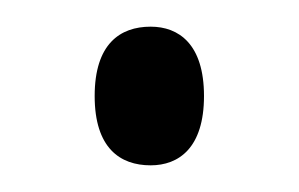

<svg xmlns="http://www.w3.org/2000/svg" viewBox="-20 -117 224 144"><path d="M93 7C114 7 133 -6 133 -45C133 -84 114 -97 93 -97C70 -97 51 -84 51 -45C51 -6 70 7 93 7Z"/></svg>

Font: Noto Serif Lao ExtraCondensed Light
Style: Regular
Weight: 300
Width: 2
Designer: Monotype Design Team
Foundry: Monotype Imaging Inc.
Version: Version 2.003